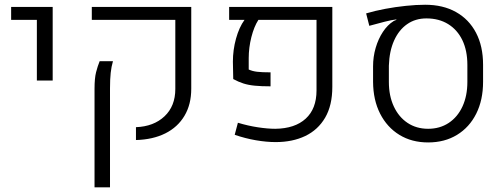

<svg xmlns="http://www.w3.org/2000/svg" viewBox="-20 -601 2160 824"><path d="M138.2 -255.4V-515.6H27.8V-571.3H206.1V-255.4Z M563.5 0V-55.2Q639.6 -58.1 686 -101.8Q732.4 -145.5 732.4 -219.2V-515.6H374V-571.3H800.8V-220.2Q800.8 -152.8 771.7 -104Q742.7 -55.2 689.5 -28.6Q636.2 -2 563.5 0ZM385.7 203.1V-219.7Q385.7 -265.1 392.3 -291Q398.9 -316.9 407.7 -338.4H464.8Q458 -315.4 455.1 -288.6Q452.1 -261.7 452.1 -221.2V203.1Z M1163.1 8.8Q1124 8.8 1078.4 1Q1032.7 -6.8 987.3 -22.5L1001 -74.2Q1044.9 -61 1086.7 -54.7Q1128.4 -48.3 1161.6 -48.3Q1245.6 -49.3 1292 -91.8Q1338.4 -134.3 1338.4 -212.9V-515.6H1088.9Q1070.3 -486.8 1058.8 -441.7Q1047.4 -396.5 1047.4 -351.1V-302.7Q1063 -295.4 1083.5 -293Q1104 -290.5 1141.1 -290.5V-230.5Q1101.6 -230.5 1074 -233.2Q1046.4 -235.8 1024.9 -242.7Q1003.4 -249.5 981 -261.7L979.5 -336.4Q979.5 -386.7 992.9 -435.3Q1006.3 -483.9 1029.3 -515.6H963.4V-571.3H1406.2V-228Q1406.2 -148.9 1375.5 -96.2Q1344.7 -43.5 1290 -17.3Q1235.4 8.8 1163.1 8.8Z M1817.4 10.3Q1747.1 10.3 1694.1 -22.2Q1641.1 -54.7 1611.3 -113.3Q1581.5 -171.9 1581.1 -250V-316.4Q1581.1 -357.4 1592.3 -395.8Q1603.5 -434.1 1623.3 -464.1Q1643.1 -494.1 1668.9 -510.3Q1670.9 -511.2 1674.3 -512.9Q1677.7 -514.6 1681.2 -515.6L1680.7 -517.6Q1661.6 -515.6 1630.9 -507.8Q1600.1 -500 1564.9 -490.2L1551.3 -543.5Q1588.9 -554.7 1633.1 -563Q1677.2 -571.3 1721.9 -575.9Q1766.6 -580.6 1804.7 -580.6Q1881.3 -580.6 1937 -549.3Q1992.7 -518.1 2022.9 -460.4Q2053.2 -402.8 2053.2 -322.8V-250Q2053.2 -171.9 2023.9 -113.3Q1994.6 -54.7 1941.4 -22.2Q1888.2 10.3 1817.4 10.3ZM1817.4 -48.3Q1867.7 -48.3 1905.8 -73.5Q1943.8 -98.6 1964.8 -144Q1985.8 -189.5 1985.8 -249.5V-322.3Q1985.8 -383.8 1964.4 -428.5Q1942.9 -473.1 1903.3 -497.6Q1863.8 -522 1810.1 -522Q1762.7 -522 1727.3 -497.3Q1691.9 -472.7 1671.4 -427.2Q1650.9 -381.8 1648.9 -319.3V-249.5Q1648.9 -189.5 1670.2 -144Q1691.4 -98.6 1729.2 -73.5Q1767.1 -48.3 1817.4 -48.3Z"/></svg>

Font: Heebo Light
Style: Regular
Weight: 300
Designer: Oded Ezer
Foundry: Ezer Type House
Version: Version 3.100